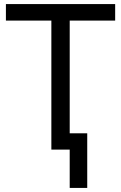

<svg xmlns="http://www.w3.org/2000/svg" viewBox="-20 -734 596 942"><path d="M322 188V0H232V-633H9V-714H545V-633H322V-80H408V188Z"/></svg>

Font: Noto IKEA Latin
Style: Regular
Weight: 400
Designer: Monotype Design Team
Foundry: Monotype Imaging Inc.
Version: Version 1.0